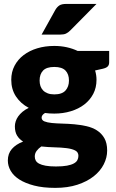

<svg xmlns="http://www.w3.org/2000/svg" viewBox="-20 -756 576 955"><path d="M19 0ZM250 -527.5Q283 -527.5 312.2 -521Q341.5 -514.5 366.5 -502.5H523V-446Q523 -433 515.8 -425.5Q508.5 -418 491 -414L453 -405.5Q460 -383 460 -359Q460 -320 443.8 -289Q427.5 -258 399.2 -236.2Q371 -214.5 332.5 -202.8Q294 -191 250 -191Q225.5 -191 204 -194Q187 -184 187 -171Q187 -158 201 -152.2Q215 -146.5 238 -144.2Q261 -142 290.2 -141.2Q319.5 -140.5 350 -137.8Q380.5 -135 409.8 -128.5Q439 -122 462 -107.5Q485 -93 499 -68.8Q513 -44.5 513 -7Q513 28 496 61.5Q479 95 446 121Q413 147 365 162.8Q317 178.5 255 178.5Q194 178.5 149.8 167Q105.5 155.5 76.2 136.8Q47 118 33 93.5Q19 69 19 42.5Q19 8 39 -15Q59 -38 95 -52Q76 -63.5 65 -81.5Q54 -99.5 54 -128Q54 -139.5 58 -152.2Q62 -165 70.5 -177Q79 -189 92 -200Q105 -211 123 -219.5Q82.5 -241 59.2 -276.5Q36 -312 36 -359Q36 -398 52.5 -429.2Q69 -460.5 97.8 -482.2Q126.5 -504 165.5 -515.8Q204.5 -527.5 250 -527.5ZM370 19Q370 0.5 353.5 -7.8Q337 -16 310.5 -19.2Q284 -22.5 251 -23.2Q218 -24 185.5 -27.5Q171 -17.5 162 -5.2Q153 7 153 22.5Q153 33.5 157.8 42.5Q162.5 51.5 174.5 58Q186.5 64.5 206.8 68.2Q227 72 258 72Q291.5 72 313 68Q334.5 64 347.2 57Q360 50 365 40.2Q370 30.5 370 19ZM250 -286.5Q288.5 -286.5 305.8 -305.8Q323 -325 323 -355.5Q323 -387 305.8 -405Q288.5 -423 250 -423Q211.5 -423 194.2 -405Q177 -387 177 -355.5Q177 -340.5 181.2 -328Q185.5 -315.5 194.5 -306.2Q203.5 -297 217.2 -291.8Q231 -286.5 250 -286.5ZM460 -736.5 330 -605Q318.5 -593.5 308 -588.8Q297.5 -584 280 -584H187L255 -706.5Q263.5 -721 275 -728.8Q286.5 -736.5 310 -736.5Z"/></svg>

Font: Lato Black
Style: Regular
Weight: 900
Designer: Lukasz Dziedzic
Foundry: tyPoland Lukasz Dziedzic
Version: Version 2.007; 2014-02-27